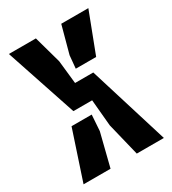

<svg xmlns="http://www.w3.org/2000/svg" viewBox="-151 -684 689 767"><g transform="rotate(-30 193.0 -300.0)"><path d="M253.5 0 216.5 -151.5 205.5 -273.5H119L10 -600H134.5L169.5 -474.5L181 -367.5H265L378.5 0ZM212 -415.5 217.5 -474.5 251.5 -600H376.5L306 -415.5ZM8 0 82.5 -225H175.5L170.5 -151.5L132.5 0Z"/></g></svg>

Font: Big Shoulders Stencil Display ExtraBold
Style: Regular
Weight: 800
Designer: Patric King
Foundry: XO Type Co
Version: Version 1.000